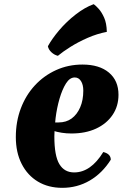

<svg xmlns="http://www.w3.org/2000/svg" viewBox="-20 -887 626 922"><path d="M279 15Q212 15 162 -15Q112 -45 84 -100Q56 -155 56 -229Q56 -303 80 -366.5Q104 -430 147.5 -477Q191 -524 249.5 -550.5Q308 -577 376 -577Q457 -577 503 -538.5Q549 -500 549 -432Q549 -377 520.5 -335Q492 -293 441.5 -269.5Q391 -246 323 -246Q299 -246 276.5 -249.5Q254 -253 232 -260L235 -299H261Q298 -299 324 -318Q350 -337 365 -371.5Q380 -406 380 -452Q380 -480 369 -497.5Q358 -515 339 -515Q315 -515 297 -486.5Q279 -458 266 -413.5Q253 -369 247 -320.5Q241 -272 241 -232Q241 -139 265 -99Q289 -59 336 -59Q416 -59 476 -157Q512 -148 512 -120Q471 -55 411 -20Q351 15 279 15ZM210 -665Q229 -700 264 -741.5Q299 -783 343.5 -817.5Q388 -852 430 -867Q440 -860 454 -844.5Q468 -829 480 -802.5Q492 -776 493 -734Q446 -725 400.5 -705Q355 -685 318.5 -662Q282 -639 258 -619Q241 -623 227 -636Q213 -649 210 -665Z"/></svg>

Font: Merienda ExtraBold
Style: Regular
Weight: 800
Designer: Eduardo Rodriguez Tunni
Foundry: Eduardo Rodriguez Tunni
Version: Version 2.001